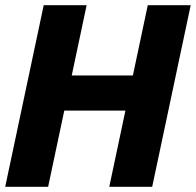

<svg xmlns="http://www.w3.org/2000/svg" viewBox="-36 -718 753 738"><path d="M384 0 532 -698H697L549 0ZM-16 0 132 -698H297L149 0ZM194 -293 223 -428H491L462 -293Z"/></svg>

Font: Azeret Mono Thin
Style: Bold Italic
Weight: 700
Italic angle: -12°
Version: Version 1.002